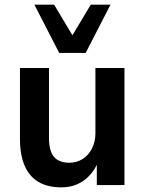

<svg xmlns="http://www.w3.org/2000/svg" viewBox="-20 -797 623 827"><path d="M244 10Q185 10 145.5 -13.5Q106 -37 86 -83.5Q66 -130 66 -200V-504H191V-201Q191 -167 200 -143Q209 -119 229 -107.5Q249 -96 278 -96Q311 -96 336.5 -112.5Q362 -129 376.5 -158Q391 -187 391 -223V-504H516V0H397V-105H405Q383 -50 341.5 -20Q300 10 244 10ZM235 -569 128 -777H213L292 -645L371 -777H456L349 -569Z"/></svg>

Font: Nunitoga
Style: Bold
Weight: 700
Designer: Vernon Adams
Foundry: Vernon Adams
Version: Version 1.0